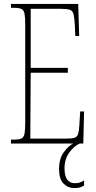

<svg xmlns="http://www.w3.org/2000/svg" viewBox="-20 -734 489 982"><path d="M36 0V-20H53Q78 -20 90 -26Q102 -32 105.5 -51Q109 -70 109 -108V-606Q109 -645 105.5 -663.5Q102 -682 90 -688Q78 -694 53 -694H36V-714H380L385 -550H365L363 -600Q361 -641 356.5 -660Q352 -679 336.5 -684Q321 -689 287 -689H137V-387H327V-362H137L135 -25H314Q347 -25 361 -29.5Q375 -34 379.5 -49Q384 -64 386 -94L390 -164H410L406 0ZM361 228Q328 228 305 205Q282 182 282 130Q282 77 307 43.5Q332 10 355 0H388Q359 12 334.5 46Q310 80 310 127Q310 167 324 185Q338 203 362 203Q376 203 386.5 200Q397 197 410 189V215Q398 222 387.5 225Q377 228 361 228Z"/></svg>

Font: Noto Serif Myanmar ExtraCondensed Thin
Style: Regular
Weight: 100
Width: 2
Designer: Ben Mitchell and the Monotype Design Team
Foundry: Monotype Imaging Inc.
Version: Version 2.106; ttfautohint (v1.8.4.7-5d5b)